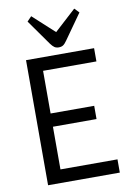

<svg xmlns="http://www.w3.org/2000/svg" viewBox="-98 -968 706 1028"><g transform="rotate(-10 255.0 -453.5)"><path d="M78 0V-680H448V-608H158V-376H395V-304H158V-72H468V0ZM263 -717Q249 -717 239.5 -723.5Q230 -730 219 -745L122 -882L146 -907L263 -800L380 -907L404 -882L307 -745Q296 -729 286.5 -723Q277 -717 263 -717Z"/></g></svg>

Font: Imprima
Style: Regular
Weight: 400
Designer: Eduardo Tunni
Foundry: Eduardo Tunni
Version: Version 1.002; ttfautohint (v1.8.4.7-5d5b);gftools[0.9.23]